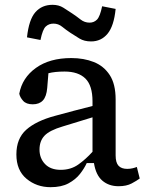

<svg xmlns="http://www.w3.org/2000/svg" viewBox="-20 -761 612 797"><path d="M472 12Q432 12 405 -11Q378 -34 370 -84H340Q330 -62 312 -39Q294 -16 264.5 0Q235 16 190 16Q132 16 90 -19Q48 -54 48 -120Q48 -186 89 -222.5Q130 -259 208 -280Q247 -291 286 -301Q325 -311 364 -321V-340Q364 -406 334.5 -435Q305 -464 248 -464Q208 -464 181 -457L176 -396Q173 -360 158 -344Q143 -328 116 -328Q89 -328 76 -342.5Q63 -357 60 -372Q72 -438 129 -479Q186 -520 276 -520Q328 -520 369.5 -503.5Q411 -487 435.5 -449.5Q460 -412 460 -348V-116Q460 -86 472 -73Q484 -60 508 -60Q520 -60 530.5 -62.5Q541 -65 548 -68L560 -20Q548 -11 526.5 0.5Q505 12 472 12ZM144 -140Q144 -104 167 -80Q190 -56 232 -56Q274 -56 305 -78Q336 -100 364 -131V-274L240 -236Q186 -220 165 -198Q144 -176 144 -140ZM92 -606Q100 -680 127 -710.5Q154 -741 198 -741Q224 -741 243 -729Q262 -717 280 -705Q298 -693 314.5 -680Q331 -667 352 -667Q370 -667 382.5 -679.5Q395 -692 404 -735L460 -724Q453 -653 426.5 -621Q400 -589 358 -589Q330 -589 310 -601Q290 -613 272 -625Q254 -637 238 -650Q222 -663 202 -663Q183 -663 170 -651Q157 -639 148 -595Z"/></svg>

Font: Source Serif 4 Caption
Style: Regular
Weight: 400
Designer: Frank Grießhammer
Foundry: Adobe Systems Incorporated
Version: Version 4.004;hotconv 1.0.117;makeotfexe 2.5.65602